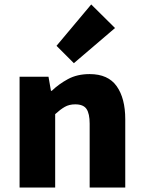

<svg xmlns="http://www.w3.org/2000/svg" viewBox="-20 -843 640 863"><path d="M68 0V-498H198L209 -435H213Q244 -465 285.5 -487.5Q327 -510 383 -510Q466 -510 504.5 -455.5Q543 -401 543 -307V0H383V-287Q383 -332 369 -353Q355 -374 318 -374Q291 -374 271 -362.5Q251 -351 228 -330V0ZM312 -559 234 -637 390 -823 497 -717Z"/></svg>

Font: Source Code Pro ExtraBold
Style: Regular
Weight: 800
Monospace: yes
Designer: Paul D. Hunt, Teo Tuominen
Foundry: Adobe Systems Incorporated
Version: Version 1.018;hotconv 1.0.116;makeotfexe 2.5.65601